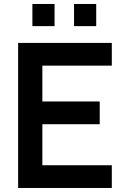

<svg xmlns="http://www.w3.org/2000/svg" viewBox="-20 -933 625 953"><path d="M347.5 -803.3V-913.3H457.5V-803.3ZM140.8 -803.3V-913.3H250.8V-803.3ZM70 0V-720H535V-607.2H190.3V-429.3H475V-316.5H190.3V-112.8H535V0Z"/></svg>

Font: Manrope ExtraLight
Style: Regular
Weight: 200
Designer: Mikhail Sharanda
Foundry: Mikhail Sharanda
Version: Version 4.505